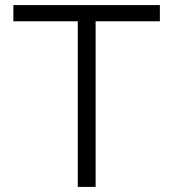

<svg xmlns="http://www.w3.org/2000/svg" viewBox="-20 -733 680 753"><path d="M285 0V-649.5H32.5V-713H607V-649.5H355V0Z"/></svg>

Font: Heraclito Light
Style: Regular
Weight: 300
Designer: Kostas Bartsokas (font) & Cristiano Sobral (main changes)
Foundry: Kostas Bartsokas (font) & Cristiano Sobral (main changes)
Version: Version 1.00;July 8, 2020;FontCreator 13.0.0.2655 64-bit